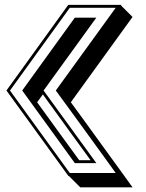

<svg xmlns="http://www.w3.org/2000/svg" viewBox="-20 -717 605 798"><path d="M134.3 -292Q178.7 -230.5 221.7 -171.4Q264.6 -112.3 309.1 -51.3H356.4Q318.8 -103 280.5 -155.5Q242.2 -208 204.1 -261.2Q193.4 -275.4 181.4 -292.2Q169.4 -309.1 158.2 -324.7ZM263.7 -696.8H484.9L482.9 -694.3L530.8 -646.5L274.4 -292Q293 -266.6 314.7 -236.8Q336.4 -207 359.4 -175.3Q382.3 -143.6 405.8 -111.1Q429.2 -78.6 451.7 -47.9Q474.1 -17.1 494.4 11Q514.6 39.1 530.8 61.5H313.5L266.1 14.2H264.2L6.8 -340.8ZM291 -643.6H380.4L161.1 -340.8L380.4 -39.1H291L72.3 -340.8ZM21.5 -340.8 270 2H460.9Q436 -32.7 404.3 -76.4Q372.6 -120.1 339.1 -166.3Q305.7 -212.4 272.7 -257.6Q239.7 -302.7 211.9 -340.8L460.9 -684.6H270Z"/></svg>

Font: Gondrin
Style: Regular
Weight: 400
Designer: Peter Wiegel, original typeface by Carl Albert Fahrenwaldt 1901
Foundry: Peter Wiegel
Version: Version 1.000 2010 initial release